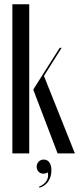

<svg xmlns="http://www.w3.org/2000/svg" viewBox="-20 -719 371 900"><path d="M117 0H38V-699H117ZM186 -363 331 0H250L137 -296V-301L260 -495H269ZM204 89Q194 95 183 95Q169 95 160.5 85.5Q152 76 152 62Q152 48 161.5 38.5Q171 29 185 29Q202 29 211.5 42.5Q221 56 221 79Q221 109 206.5 131Q192 153 165 161L163 156Q186 147 197.5 129.5Q209 112 204 89Z"/></svg>

Font: Moniqa SemBd Narrow Display
Style: Regular
Weight: 600
Width: 4
Designer: Rajesh Rajput
Foundry: Rajesh Rajput
Version: Version 1.000